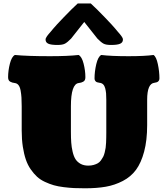

<svg xmlns="http://www.w3.org/2000/svg" viewBox="-20 -1042 939 1076"><path d="M415.5 -1022.5H488.8Q521.5 -992.7 567.1 -945.1Q612.8 -897.5 626 -881.3Q631.3 -874.5 639.4 -865.2Q647.5 -856 651.9 -850.8Q656.2 -845.7 660.6 -839.6Q665 -833.5 667 -828.9Q668.9 -824.2 668.9 -819.8Q668.9 -804.2 653.6 -797.1Q638.2 -790 602.1 -790Q573.7 -790 559.8 -797.6Q545.9 -805.2 525.9 -825.7L452.1 -918.9L378.4 -825.7Q358.4 -805.2 344.5 -797.6Q330.6 -790 302.2 -790Q266.1 -790 250.7 -797.1Q235.4 -804.2 235.4 -819.8Q235.4 -824.2 237.3 -828.9Q239.3 -833.5 243.7 -839.6Q248 -845.7 252.4 -850.8Q256.8 -856 264.9 -865.2Q272.9 -874.5 278.3 -881.3Q291.5 -897.5 337.2 -945.1Q382.8 -992.7 415.5 -1022.5ZM804.7 -482.9V-340.8Q804.7 -255.4 787.8 -192.4Q771 -129.4 742.2 -90.3Q713.4 -51.3 668.2 -27.8Q623 -4.4 573 4.4Q522.9 13.2 456.5 13.2Q421.4 13.2 395 12Q368.7 10.7 336.9 6.8Q305.2 2.9 281.5 -3.9Q257.8 -10.7 231.9 -22.7Q206.1 -34.7 187.7 -51.5Q169.4 -68.4 152.3 -92.8Q135.3 -117.2 124.8 -147.9Q114.3 -178.7 107.9 -219.7Q101.6 -260.7 101.6 -310.1V-446.3Q101.6 -476.1 100.3 -495.4Q99.1 -514.6 95.5 -534.7Q91.8 -554.7 83.7 -564.9Q75.7 -575.2 62.5 -576.7Q53.7 -578.1 49.1 -579.3Q44.4 -580.6 37.8 -584Q31.2 -587.4 28.3 -593.8Q25.4 -600.1 25.4 -609.4Q25.4 -646 35.4 -685.3Q45.4 -724.6 63.5 -733.9Q133.3 -727.1 259.8 -727.1Q360.4 -727.1 420.4 -733.9Q438.5 -724.6 448.5 -685.3Q458.5 -646 458.5 -609.4Q458.5 -600.1 455.6 -593.8Q452.6 -587.4 446 -584Q439.5 -580.6 434.8 -579.3Q430.2 -578.1 421.4 -576.7Q377.4 -571.8 377.4 -446.3V-304.2Q377.4 -268.6 379.2 -243.2Q380.9 -217.8 387 -191.7Q393.1 -165.5 403.3 -149.7Q413.6 -133.8 431.6 -123.8Q449.7 -113.8 475.1 -113.8Q491.2 -113.8 504.9 -117.7Q518.6 -121.6 528.3 -127.2Q538.1 -132.8 545.7 -143.3Q553.2 -153.8 558.1 -163.1Q563 -172.4 566.7 -187.5Q570.3 -202.6 572 -213.4Q573.7 -224.1 574.5 -241.9Q575.2 -259.8 575.4 -270Q575.7 -280.3 575.7 -298.8V-482.9Q575.7 -504.4 574.5 -518.6Q573.2 -532.7 569.6 -547.1Q565.9 -561.5 557.9 -569.3Q549.8 -577.1 537.1 -578.1Q528.8 -579.6 523.9 -581.1Q519 -582.5 514.4 -587.9Q509.8 -593.3 509.8 -602.5Q509.8 -640.6 519.5 -682.4Q529.3 -724.1 547.4 -733.9Q602.1 -727.1 700.7 -727.1Q791 -727.1 840.3 -733.9Q856 -724.1 864.7 -682.4Q873.5 -640.6 873.5 -602.5Q873.5 -593.3 868.7 -587.9Q863.8 -582.5 858.9 -581.1Q854 -579.6 845.7 -578.1Q804.7 -574.2 804.7 -482.9Z"/></svg>

Font: Coustard Black
Style: Regular
Weight: 900
Foundry: vernon adams
Version: Version 1.001;